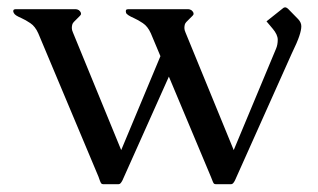

<svg xmlns="http://www.w3.org/2000/svg" viewBox="-20 -479 844 509"><path d="M711.9 -350.1Q716.3 -360.4 716.3 -373.8Q716.3 -387.2 702.6 -403.3L686.5 -422.4L730 -457Q732.4 -459.5 735.8 -459.5Q739.3 -459.5 743.2 -456.1L770.5 -428.2Q778.8 -419.4 778.8 -409.4Q778.8 -399.4 773.4 -383.3Q768.1 -367.2 752.9 -335.9L603 -1Q600.6 3.9 598.1 6.6Q595.7 9.3 592.8 9.3H551.8Q548.3 9.3 546.6 7.1Q544.9 4.9 542.7 -1.2Q540.5 -7.3 539.1 -10.3L427.7 -275.9L304.7 -1Q302.2 3.9 299.8 6.6Q297.4 9.3 294.4 9.3H253.4Q250 9.3 248.3 7.1Q246.6 4.9 244.4 -1.2Q242.2 -7.3 241.2 -10.3L81.5 -390.6Q73.2 -409.2 60.3 -417.7Q47.4 -426.3 37.4 -430.7Q27.3 -435.1 22.7 -438.2Q18.1 -441.4 16.6 -444.6Q15.1 -447.8 15.1 -449.2Q15.1 -450.7 15.6 -452.1Q17.1 -454.6 21 -454.6H181.2Q184.6 -454.6 189 -452.1Q192.9 -448.7 193.8 -446.5Q194.8 -444.3 194.8 -441.7Q194.8 -439 184.1 -429.2Q173.3 -419.4 171.9 -414.8Q170.4 -410.2 170.4 -404.8Q170.4 -399.4 173.3 -393.1L301.3 -81.1L405.3 -330.1L379.9 -390.6Q371.6 -409.2 358.6 -417.7Q345.7 -426.3 335.7 -430.7Q325.7 -435.1 320.3 -438.7Q314.9 -442.4 314.2 -445.1Q313.5 -447.8 313.5 -449.2Q313.5 -450.7 314 -452.1Q315.4 -454.6 319.3 -454.6H479.5Q482.9 -454.6 487.3 -452.1Q491.2 -448.7 492.2 -446.5Q493.2 -444.3 493.2 -441.7Q493.2 -439 482.4 -429.2Q471.7 -419.4 470.2 -414.8Q468.8 -410.2 468.8 -404.8Q468.8 -399.4 471.7 -393.1L599.6 -81.1Z"/></svg>

Font: Caudex
Style: Regular
Weight: 400
Version: Version 1.04